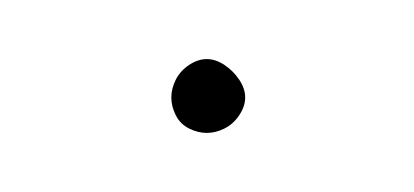

<svg xmlns="http://www.w3.org/2000/svg" viewBox="-20 -893 140 65"><path d="M38 -860Q38 -857 39.5 -854Q41 -851 44 -849.5Q47 -848 50 -848Q53 -848 56 -849.5Q59 -851 61 -854Q63 -857 63 -860Q63 -863 61 -866Q59 -869 56 -871Q53 -873 50 -873Q47 -873 44 -871Q41 -869 39.5 -866Q38 -863 38 -860Z"/></svg>

Font: Linefont Thin
Style: Regular
Weight: 100
Monospace: yes
Version: Version 3.002;gftools[0.9.33]